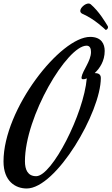

<svg xmlns="http://www.w3.org/2000/svg" viewBox="-45 -961 635 1093"><path d="M551 -671C551 -710 533 -751 468 -751C299 -751 -25 -340 -25 -42C-25 72 44 112 107 112C275 112 529 -323 529 -517C529 -540 512 -545 494 -545C523 -572 551 -614 551 -671ZM161 42C113 42 97 5 97 -43C97 -298 337 -701 448 -701C468 -701 473 -683 473 -665C473 -613 425 -560 419 -521C419 -510 422 -510 431 -510C435 -510 442 -511 449 -515C432 -313 251 42 161 42ZM568 -813C555 -834 520 -895 471 -937C467 -940 463 -941 459 -941C439 -941 412 -917 412 -899C412 -892 416 -886 425 -882C493 -853 554 -793 554 -793C555 -791 556 -791 558 -791C563 -791 570 -799 570 -806C570 -809 569 -811 568 -813Z"/></svg>

Font: Mervale Script
Style: Regular
Weight: 400
Designer: Astigmatic (AOETI)
Foundry: Astigmatic (AOETI)
Version: Version 1.000